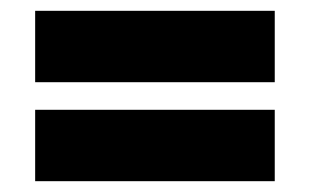

<svg xmlns="http://www.w3.org/2000/svg" viewBox="-20 -513 573 355"><path d="M45 -493V-361H488V-493ZM45 -178H488V-310H45Z"/></svg>

Font: LT Wave Alt Black
Style: Regular
Weight: 900
Designer: Daniel Lyons
Version: Version 2.5 (Glyphs App)